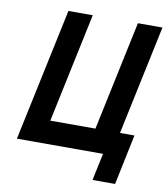

<svg xmlns="http://www.w3.org/2000/svg" viewBox="-88 -744 832 955"><g transform="rotate(10 327.5 -266.5)"><path d="M38 0H473L444 137H558L611 -117H538L655 -670H531L414 -117H186L303 -670H180Z"/></g></svg>

Font: LT Wave Mono Bold
Style: Italic
Weight: 700
Designer: Daniel Lyons
Version: Version 2.5 (Glyphs App)